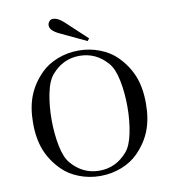

<svg xmlns="http://www.w3.org/2000/svg" viewBox="-99 -1018 986 1116"><g transform="rotate(-10 393.5 -460.5)"><path d="M257.8 -899.4Q257.8 -912.1 266.4 -922.9Q274.9 -933.6 288.1 -933.6Q317.9 -933.6 351.6 -902.3L476.6 -785.6L465.8 -771.5L312.5 -843.8Q257.8 -869.6 257.8 -899.4ZM180.7 -641.6Q219.7 -680.7 278.6 -703.6Q337.4 -726.6 403.3 -726.6Q469.2 -726.6 528.1 -703.6Q586.9 -680.7 626 -641.6Q682.6 -585 709.5 -516.8Q736.3 -448.7 736.3 -356.4Q736.3 -264.2 709.5 -196Q682.6 -127.9 626 -71.3Q586.9 -32.2 528.1 -9.3Q469.2 13.7 403.3 13.7Q337.4 13.7 278.6 -9.3Q219.7 -32.2 180.7 -71.3Q124 -127.9 97.2 -196Q70.3 -264.2 70.3 -356.4Q70.3 -448.7 97.2 -516.8Q124 -585 180.7 -641.6ZM239.3 -94.7Q306.2 -17.6 403.3 -17.6Q500.5 -17.6 567.4 -94.7Q597.7 -128.9 612.3 -201.7Q627 -274.4 627 -356.4Q627 -438.5 612.3 -511.2Q597.7 -584 567.4 -618.2Q500.5 -695.3 403.3 -695.3Q306.2 -695.3 239.3 -618.2Q209 -584 194.3 -511.2Q179.7 -438.5 179.7 -356.4Q179.7 -274.4 194.3 -201.7Q209 -128.9 239.3 -94.7Z"/></g></svg>

Font: Theano Old Style
Style: Regular
Weight: 400
Designer: Alexey Kryukov
Version: Version 2.00